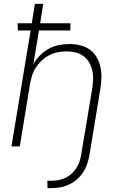

<svg xmlns="http://www.w3.org/2000/svg" viewBox="-20 -755 640 990"><path d="M225 215 224 177H245Q263 177 281.5 173.5Q300 170 316.5 162.5Q333 155 347.5 142Q362 129 372.5 113.5Q383 98 389 80.5Q395 63 398 46L456 -301Q459 -324 460 -347.5Q461 -371 455.5 -393Q450 -415 439 -434Q428 -453 410 -466Q392 -479 370 -484.5Q348 -490 324 -490Q302 -490 280 -486Q258 -482 236.5 -471.5Q215 -461 197 -444.5Q179 -428 166 -408.5Q153 -389 146 -367Q139 -345 135 -323L82 0H39L138 -598H72L71 -635H144L160 -735H203L187 -635H343V-598H181L152 -424Q166 -449 186.5 -469.5Q207 -490 231.5 -503.5Q256 -517 283 -522.5Q310 -528 337 -528Q366 -528 393.5 -521.5Q421 -515 443 -499Q465 -483 478.5 -459.5Q492 -436 498 -408.5Q504 -381 503 -352Q502 -323 497 -294L441 46Q437 68 429.5 90.5Q422 113 408.5 133.5Q395 154 376.5 170Q358 186 336 196.5Q314 207 291 211Q268 215 246 215Z"/></svg>

Font: Iosevka XLt Ex Obl
Style: Regular
Weight: 200
Width: 7
Italic angle: -9°
Monospace: yes
Designer: Belleve Invis
Foundry: Belleve Invis
Version: Version 32.5.0; ttfautohint (v1.8.4)